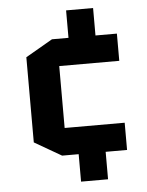

<svg xmlns="http://www.w3.org/2000/svg" viewBox="-53 -661 630 822"><g transform="rotate(-5 262.5 -250.0)"><path d="M378 -500H470V-383H212V-117H470V0H378V118H262V0H191L75 -67V-433L191 -500H262V-618H378Z"/></g></svg>

Font: Quantico
Style: Bold
Weight: 700
Designer: Matt Desmond
Foundry: MADtype
Version: Version 2.002